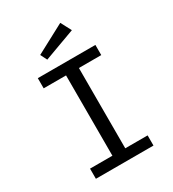

<svg xmlns="http://www.w3.org/2000/svg" viewBox="-218 -1048 1052 1167"><g transform="rotate(-30 307.5 -464.5)"><path d="M509.7 -706.2V-634.9H352.8V-71.3H509.7V0H105.6V-71.3H262.6V-634.9H105.6V-706.2ZM391.8 -929.2 430.8 -855.4 211.8 -774.9 188.7 -821Z"/></g></svg>

Font: FiraCode Nerd Font
Style: Regular
Weight: 400
Designer: Carrois Corporate, Edenspiekermann AG, Nikita Prokopov
Foundry: Carrois Corporate, Edenspiekermann AG, Nikita Prokopov
Version: Version 6.002;Nerd Fonts 2.1.0